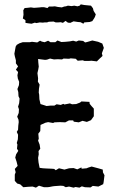

<svg xmlns="http://www.w3.org/2000/svg" viewBox="-20 -857 534 882"><path d="M87 3 73 -10 59 -14 48 -26V-55L52 -66L48 -81L61 -95L56 -115L50 -133L54 -148L64 -164L58 -174L60 -193L57 -200L62 -217L63 -238L57 -251L63 -261L64 -280L66 -296L65 -307L59 -321L66 -338L67 -355L63 -367L68 -383L70 -404L65 -415L64 -434L60 -448L67 -466L68 -481L62 -496L60 -511L63 -526L53 -537L63 -552L53 -566V-580L48 -599L46 -610L52 -643L57 -651L69 -658L84 -663H116L127 -665L151 -662L164 -670L172 -666L185 -663L201 -670L212 -663H234L244 -671L262 -664L281 -665L301 -667L316 -670L330 -666L342 -671L362 -669L371 -662L380 -664L404 -671L431 -665L450 -657L457 -637L448 -612L451 -600L438 -588L425 -575L400 -578L388 -577H368L360 -580L337 -578L328 -587L305 -589L297 -587L272 -588L265 -584L246 -585L228 -584L210 -588L196 -583L187 -582L155 -586L156 -570L158 -551L156 -539L152 -521L155 -497L154 -482L162 -468L159 -449L158 -432L160 -422L161 -401L166 -379L182 -374L194 -370L213 -372H230L240 -378L259 -375L271 -380L276 -377L301 -382L311 -378L330 -379L348 -386L354 -391L391 -389L392 -380L401 -369L411 -358V-323L398 -305L379 -297L359 -302L342 -295L319 -298L316 -304H297L280 -295L255 -296L230 -295L224 -292L201 -296L188 -293L166 -283L165 -255L156 -243L158 -220L155 -211L162 -193L165 -174L157 -163L158 -148L155 -132L157 -111L162 -86L177 -84L193 -83L217 -82L229 -81L236 -75L251 -84L276 -78L294 -83L298 -84L318 -85L335 -79L354 -88L355 -82L378 -84L385 -87L401 -92L431 -84L452 -78L453 -65L460 -52L456 -20L454 -11L432 0L406 -3L396 4L370 3L356 -1L345 5L327 2L318 5L297 0L282 3L271 -3L258 -4L230 -2L222 -1L207 2L198 3H182L159 -4L145 5L130 0L110 1ZM125 -748 109 -750 97 -752V-764L85 -772L88 -789L87 -810L93 -820L105 -821L122 -823L136 -821L151 -822L163 -823L171 -824H182L198 -820L205 -827H221L232 -828L246 -825L264 -823L275 -827L283 -828L292 -831L309 -829L321 -831L336 -828L346 -831L351 -837L367 -834L377 -833L398 -831L407 -819L410 -807L420 -791L416 -779L412 -772L404 -760L392 -756L378 -755L367 -754L363 -748L350 -755L338 -756L318 -759L303 -752L292 -753L281 -761L269 -752L259 -755L246 -754H236L226 -758L204 -757L196 -754H184L177 -753L163 -754L147 -751L140 -753Z"/></svg>

Font: Winky Rough
Style: Regular
Weight: 400
Designer: Simon Atzbach
Foundry: typofactur
Version: Version 1.206